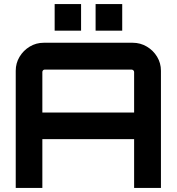

<svg xmlns="http://www.w3.org/2000/svg" viewBox="-20 -932 876 952"><path d="M58 0V-581Q58 -619 77 -650.5Q96 -682 127.5 -701Q159 -720 197 -720H638Q676 -720 708 -701Q740 -682 759 -650.5Q778 -619 778 -581V0H645V-242H190V0H58ZM190 -374H645V-575Q645 -580 641 -583.5Q637 -587 632 -587H202Q197 -587 193.5 -583.5Q190 -580 190 -575V-374ZM454 -780V-912H586V-780ZM251 -780V-912H382V-780Z"/></svg>

Font: Orbitron
Style: Bold
Weight: 700
Designer: Matt McInerney
Foundry: The League of Moveable Type
Version: Version 2.001